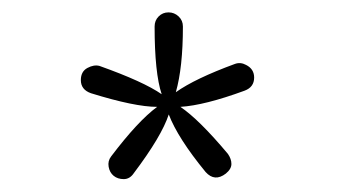

<svg xmlns="http://www.w3.org/2000/svg" viewBox="-20 -658 564 304"><path d="M224.8 -616Q224.8 -625.6 231.2 -632Q237.6 -638.4 246.8 -638.4Q256 -638.4 262.8 -632Q269.6 -625.6 269.6 -616Q269.6 -551.2 258.4 -512Q288.8 -533.6 352 -556.8Q360.8 -560 369.6 -555.2Q382.4 -548.8 382.4 -535.2Q382.4 -520 367.2 -514.4Q304 -491.2 265.6 -488.8Q295.2 -468.8 340.8 -414.4Q346.4 -406.4 346.4 -398.4Q346.4 -390.4 337.6 -383.2Q320 -369.6 305.6 -385.6Q261.6 -439.2 247.2 -476.8Q236 -442.4 192 -384Q185.6 -374.4 176 -374.4Q166.4 -374.4 160 -379.6Q153.6 -384.8 152 -394Q150.4 -403.2 156 -410.4Q198.4 -466.4 228.8 -488.8Q193.6 -488.8 124 -510.4Q108 -516 108 -531.2Q108 -544.8 118.4 -550.4Q128.8 -556 137.6 -553.6Q207.2 -528.8 236 -508.8Q224.8 -542.4 224.8 -616Z"/></svg>

Font: Rouge Script
Style: Regular
Weight: 400
Designer: Sabrina Mariela Lopez
Foundry: Typesenses
Version: Version 1.003